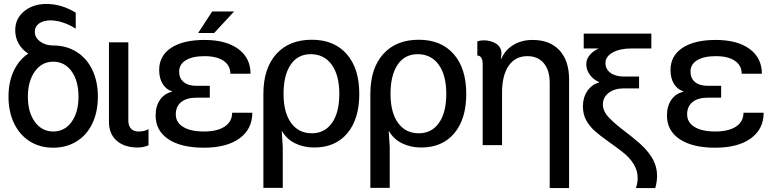

<svg xmlns="http://www.w3.org/2000/svg" viewBox="-20 -734 3905 971"><path d="M475 -245Q475 -168 447 -109.5Q419 -51 367.5 -19Q316 13 249 13Q182 13 131 -19Q80 -51 51.5 -109.5Q23 -168 23 -245Q23 -319 49.5 -375.5Q76 -432 123 -463Q92 -482 74.5 -513Q57 -544 57 -581Q57 -640 102 -677Q147 -714 215 -714Q291 -714 363 -670V-589Q330 -610 297 -620.5Q264 -631 235 -631Q200 -631 178 -615.5Q156 -600 156 -573Q156 -544 183 -524Q210 -504 249 -504Q316 -504 367.5 -471.5Q419 -439 447 -380.5Q475 -322 475 -245ZM249 -69Q307 -69 342 -117.5Q377 -166 377 -245Q377 -325 342 -373.5Q307 -422 249 -422Q192 -422 156.5 -373Q121 -324 121 -245Q121 -166 156.5 -117.5Q192 -69 249 -69Z M531 -520H629V-124Q629 -98 642.5 -83.5Q656 -69 680 -69Q712 -69 731 -81V1Q704 12 677 12Q609 12 570 -22.5Q531 -57 531 -118Z M1011 -69Q1079 -69 1116.5 -94Q1154 -119 1154 -164H1256Q1256 -81 1191 -34Q1126 13 1011 13Q896 13 831.5 -30Q767 -73 767 -150Q767 -197 789 -229Q811 -261 850 -270V-272Q819 -282 802 -310.5Q785 -339 785 -380Q785 -452 845.5 -492Q906 -532 1014 -532Q1123 -532 1185 -486.5Q1247 -441 1247 -361H1145Q1145 -403 1110.5 -426.5Q1076 -450 1014 -450Q954 -450 920 -429.5Q886 -409 886 -372Q886 -338 909 -319Q932 -300 973 -300H1041V-240H973Q924 -240 896.5 -218Q869 -196 869 -156Q869 -115 906.5 -92Q944 -69 1011 -69ZM1053 -676H1164L1063 -567H982Z M1797 -259Q1797 -132 1736.5 -60Q1676 12 1569 12Q1515 12 1472 -9.5Q1429 -31 1407 -70H1405L1410 10V216H1312V-259Q1312 -388 1377 -460.5Q1442 -533 1557 -533Q1670 -533 1733.5 -460.5Q1797 -388 1797 -259ZM1557 -60Q1622 -60 1659 -112.5Q1696 -165 1696 -259Q1696 -354 1657.5 -407Q1619 -460 1551 -460Q1486 -460 1450 -407Q1414 -354 1414 -259Q1414 -165 1452 -112.5Q1490 -60 1557 -60Z M2338 -259Q2338 -132 2277.5 -60Q2217 12 2110 12Q2056 12 2013 -9.5Q1970 -31 1948 -70H1946L1951 10V216H1853V-259Q1853 -388 1918 -460.5Q1983 -533 2098 -533Q2211 -533 2274.5 -460.5Q2338 -388 2338 -259ZM2098 -60Q2163 -60 2200 -112.5Q2237 -165 2237 -259Q2237 -354 2198.5 -407Q2160 -460 2092 -460Q2027 -460 1991 -407Q1955 -354 1955 -259Q1955 -165 1993 -112.5Q2031 -60 2098 -60Z M2421 0V-411Q2421 -431 2414 -442Q2407 -453 2394 -453V-525Q2409 -530 2426 -530Q2462 -530 2489 -513Q2516 -496 2516 -463Q2516 -455 2515 -451L2513 -436H2515Q2534 -481 2576 -506.5Q2618 -532 2673 -532Q2761 -532 2809.5 -479.5Q2858 -427 2858 -333V217H2760V-315Q2760 -379 2730 -414.5Q2700 -450 2647 -450Q2586 -450 2552.5 -401.5Q2519 -353 2519 -265V0Z M3145 -66Q3169 -48 3190 -30Q3246 14 3274.5 59Q3303 104 3303 156Q3303 184 3294 217H3196Q3205 190 3205 166Q3205 92 3121 29Q3083 0 3061 -15Q3012 -50 2986.5 -73Q2961 -96 2944.5 -126Q2928 -156 2928 -197Q2928 -241 2950.5 -274Q2973 -307 3010 -317V-319Q2981 -331 2963 -356Q2945 -381 2945 -409Q2945 -434 2961.5 -454.5Q2978 -475 3008 -489H2932V-564H3274V-489H3175Q3115 -489 3078.5 -468.5Q3042 -448 3042 -415Q3042 -384 3067.5 -365.5Q3093 -347 3135 -347H3212V-287H3135Q3088 -287 3058.5 -264.5Q3029 -242 3029 -206Q3029 -172 3058.5 -140.5Q3088 -109 3145 -66Z M3597 -69Q3665 -69 3702.5 -94Q3740 -119 3740 -164H3842Q3842 -81 3777 -34Q3712 13 3597 13Q3482 13 3417.5 -30Q3353 -73 3353 -150Q3353 -197 3375 -229Q3397 -261 3436 -270V-272Q3405 -282 3388 -310.5Q3371 -339 3371 -380Q3371 -452 3431.5 -492Q3492 -532 3600 -532Q3709 -532 3771 -486.5Q3833 -441 3833 -361H3731Q3731 -403 3696.5 -426.5Q3662 -450 3600 -450Q3540 -450 3506 -429.5Q3472 -409 3472 -372Q3472 -338 3495 -319Q3518 -300 3559 -300H3627V-240H3559Q3510 -240 3482.5 -218Q3455 -196 3455 -156Q3455 -115 3492.5 -92Q3530 -69 3597 -69Z"/></svg>

Font: Non Bureau
Style: Regular
Weight: 400
Designer: Jona Saucedo
Foundry: Non Foundry
Version: Version 1.000; ttfautohint (v1.8.4)